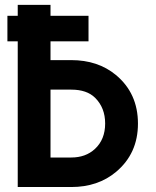

<svg xmlns="http://www.w3.org/2000/svg" viewBox="-20 -752 626 772"><path d="M266.6 -118.7Q324.2 -118.7 361.3 -152.8Q402.8 -190.9 402.8 -255.4Q402.8 -318.8 362.3 -358.9Q329.1 -391.6 266.6 -391.6H183.1V-118.7ZM51.3 0V-585.9H9.8V-688.5H51.3V-732.4H183.1V-688.5H335.9V-585.9H183.1V-510.3H266.6Q373.5 -510.3 445.8 -450.7Q534.7 -377 534.7 -254.9Q534.7 -134.8 446.8 -61Q374 0 266.6 0Z"/></svg>

Font: Consola Mono
Style: Bold
Weight: 700
Monospace: yes
Designer: Wojciech Kalinowski "wmk69" (wmk69@o2.pl)
Foundry: Wojciech Kalinowski "wmk69" (wmk69@o2.pl)
Version: Version 2.1.0